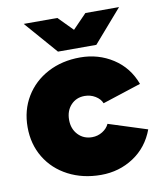

<svg xmlns="http://www.w3.org/2000/svg" viewBox="-81 -766 712 843"><g transform="rotate(-10 275.0 -344.0)"><path d="M20 -250Q20 -326 56 -385.5Q92 -445 155.5 -478.5Q219 -512 300 -512Q381 -512 446 -470Q511 -428 539 -352L367 -296Q359 -316 337.5 -329Q316 -342 290 -342Q253 -342 229 -316.5Q205 -291 205 -250Q205 -210 229.5 -184Q254 -158 292 -158Q317 -158 338 -171Q359 -184 368 -204L540 -149Q512 -73 447.5 -30.5Q383 12 302 12Q221 12 156.5 -21.5Q92 -55 56 -114.5Q20 -174 20 -250ZM82 -700H232L295 -636L357 -700H507L380 -554H209Z"/></g></svg>

Font: Oak Sans Black
Style: Regular
Weight: 900
Designer: Erik Kennedy, Walven
Foundry: Erik Kennedy, Walven
Version: Version 1.000